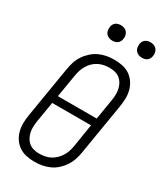

<svg xmlns="http://www.w3.org/2000/svg" viewBox="-230 -1026 960 1123"><g transform="rotate(30 250.0 -464.5)"><path d="M201 8Q173 8 146 2.5Q119 -3 97 -17.5Q75 -32 60 -54Q45 -76 38 -102Q31 -128 31.5 -156Q32 -184 37 -213L94 -558Q98 -582 106 -606.5Q114 -631 129 -653.5Q144 -676 164.5 -694Q185 -712 208.5 -723Q232 -734 257.5 -738.5Q283 -743 308 -743Q336 -743 363 -737.5Q390 -732 412 -717.5Q434 -703 449 -681Q464 -659 471 -633Q478 -607 477.5 -579Q477 -551 472 -522L415 -177Q411 -153 403 -128.5Q395 -104 380 -81.5Q365 -59 345 -41Q325 -23 301 -12Q277 -1 251.5 3.5Q226 8 201 8ZM390 -393 413 -531Q416 -551 416.5 -570Q417 -589 413 -607Q409 -625 400 -641Q391 -657 377 -668Q363 -679 345 -683.5Q327 -688 308 -688Q290 -688 271 -684.5Q252 -681 234.5 -672Q217 -663 203 -649.5Q189 -636 179 -619.5Q169 -603 163 -585Q157 -567 154 -549L128 -393ZM201 -47Q219 -47 238 -50.5Q257 -54 274.5 -63Q292 -72 306 -85.5Q320 -99 330.5 -115.5Q341 -132 347 -150Q353 -168 356 -186L381 -342H119L96 -204Q93 -184 92.5 -165Q92 -146 96 -128Q100 -110 109 -94Q118 -78 132 -67Q146 -56 164 -51.5Q182 -47 201 -47ZM441 -833Q428 -833 417 -837.5Q406 -842 398.5 -851Q391 -860 389 -872.5Q387 -885 389 -898Q390 -906 395 -914.5Q400 -923 407.5 -928Q415 -933 423.5 -935Q432 -937 440 -937Q453 -937 464.5 -932.5Q476 -928 483 -919Q490 -910 492.5 -897.5Q495 -885 492 -872Q491 -864 486 -855.5Q481 -847 474 -842Q467 -837 458 -835Q449 -833 441 -833ZM241 -833Q228 -833 217 -837.5Q206 -842 198.5 -851Q191 -860 189 -872.5Q187 -885 189 -898Q190 -906 195 -914.5Q200 -923 207.5 -928Q215 -933 223.5 -935Q232 -937 240 -937Q253 -937 264.5 -932.5Q276 -928 283 -919Q290 -910 292.5 -897.5Q295 -885 292 -872Q291 -864 286 -855.5Q281 -847 274 -842Q267 -837 258 -835Q249 -833 241 -833Z"/></g></svg>

Font: Iosevka Term Curly Light
Style: Italic
Weight: 300
Italic angle: -9°
Designer: Belleve Invis
Foundry: Belleve Invis
Version: Version 32.3.0